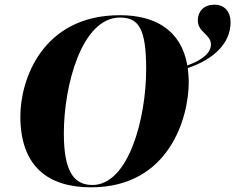

<svg xmlns="http://www.w3.org/2000/svg" viewBox="-20 -790 1006 821"><path d="M369 11C704 11 787 -288 787 -438C787 -461 785 -480 783 -499C893 -536 966 -604 966 -695C966 -739 941 -770 897 -770C854 -770 826 -744 826 -702C826 -652 882 -643 882 -600C882 -567 852 -536 781 -510C755 -663 641 -725 493 -725C158 -725 67 -445 67 -293C67 -80 184 11 369 11ZM375 1C294 1 253 -60 253 -220C253 -423 329 -715 493 -715C574 -715 605 -666 605 -494C605 -284 530 1 375 1Z"/></svg>

Font: Noto Serif Display ExtraBold
Style: Italic
Weight: 800
Italic angle: -12°
Designer: Monotype Design Team
Foundry: Monotype Imaging Inc.
Version: Version 2.009